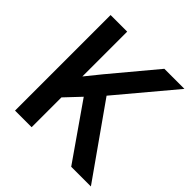

<svg xmlns="http://www.w3.org/2000/svg" viewBox="-186 -860 1010 1010"><g transform="rotate(45 318.5 -355.5)"><path d="M276.4 -307.1 195.8 -221.7V0H72.3V-710.9H195.8V-377.4L264.2 -461.9L472.2 -710.9H621.6L357.4 -396L636.7 0H490.2Z"/></g></svg>

Font: RobotoDraft Medium
Style: Regular
Weight: 500
Version: Version 2.001152; 2014